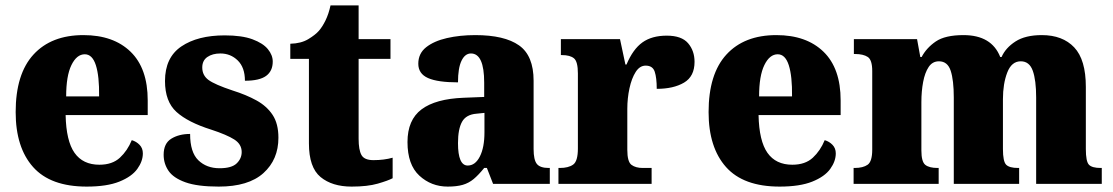

<svg xmlns="http://www.w3.org/2000/svg" viewBox="-20 -681 4122 711"><path d="M301 10Q167 10 102.5 -62.5Q38 -135 38 -266Q38 -407 104 -479Q170 -551 289 -551Q400 -551 463.5 -489.5Q527 -428 527 -309V-255H223Q225 -159 256 -115Q287 -71 348 -71Q396 -71 424 -97Q452 -123 468 -162Q485 -157 497 -144.5Q509 -132 509 -113Q509 -84 488.5 -55.5Q468 -27 422 -8.5Q376 10 301 10ZM347 -324Q348 -399 335 -439.5Q322 -480 294 -480Q264 -480 244.5 -440Q225 -400 225 -324Z M790 10Q711 10 666.5 -6Q622 -22 604 -48.5Q586 -75 586 -108Q586 -150 614.5 -167.5Q643 -185 684 -185Q684 -117 714.5 -87.5Q745 -58 793 -58Q838 -58 856.5 -76Q875 -94 875 -118Q875 -147 847.5 -164.5Q820 -182 762 -201Q676 -228 633.5 -266.5Q591 -305 591 -381Q591 -468 651.5 -509Q712 -550 812 -550Q876 -550 915 -535.5Q954 -521 972 -499Q990 -477 990 -453Q990 -418 965.5 -400Q941 -382 887 -382Q887 -431 860.5 -457Q834 -483 796 -483Q767 -483 748 -470Q729 -457 729 -431Q729 -402 752 -385Q775 -368 841 -346Q892 -330 930 -309Q968 -288 989.5 -255.5Q1011 -223 1011 -171Q1011 -90 955.5 -40Q900 10 790 10Z M1282 10Q1210 10 1167 -25.5Q1124 -61 1124 -150V-463H1055V-519Q1095 -520 1121.5 -536Q1148 -552 1161 -567Q1174 -582 1185.5 -605.5Q1197 -629 1204 -661H1308V-536H1426V-463H1308V-167Q1308 -126 1318.5 -107Q1329 -88 1363 -88Q1402 -88 1434 -97V-21Q1417 -12 1379 -1Q1341 10 1282 10Z M1638 10Q1577 10 1533 -30.5Q1489 -71 1489 -155Q1489 -237 1541 -276Q1593 -315 1697 -319L1773 -322V-375Q1773 -483 1724 -483Q1702 -483 1689 -456Q1676 -429 1676 -376Q1601 -376 1565 -392Q1529 -408 1529 -445Q1529 -483 1558 -506Q1587 -529 1635 -540Q1683 -551 1740 -551Q1848 -551 1902 -513Q1956 -475 1956 -382V-129Q1956 -89 1968 -74Q1980 -59 2012 -59H2016V0H1806L1783 -59H1773Q1752 -33 1734 -18Q1716 -3 1693.5 3.5Q1671 10 1638 10ZM1712 -68Q1740 -68 1757 -101.5Q1774 -135 1774 -191V-263L1745 -260Q1706 -257 1691 -230Q1676 -203 1676 -151Q1676 -68 1712 -68Z M2048 0V-59H2053Q2085 -59 2102.5 -71.5Q2120 -84 2120 -131V-409Q2120 -453 2105.5 -465Q2091 -477 2061 -477H2057V-536H2276L2296 -442H2300Q2324 -499 2359 -524Q2394 -549 2449 -549Q2504 -549 2528 -521Q2552 -493 2552 -452Q2552 -398 2513 -375Q2474 -352 2412 -352Q2412 -393 2404.5 -415.5Q2397 -438 2371 -438Q2349 -438 2334 -414.5Q2319 -391 2311 -354Q2303 -317 2303 -278V-126Q2303 -82 2318.5 -70.5Q2334 -59 2360 -59H2393V0Z M2867 10Q2733 10 2668.5 -62.5Q2604 -135 2604 -266Q2604 -407 2670 -479Q2736 -551 2855 -551Q2966 -551 3029.5 -489.5Q3093 -428 3093 -309V-255H2789Q2791 -159 2822 -115Q2853 -71 2914 -71Q2962 -71 2990 -97Q3018 -123 3034 -162Q3051 -157 3063 -144.5Q3075 -132 3075 -113Q3075 -84 3054.5 -55.5Q3034 -27 2988 -8.5Q2942 10 2867 10ZM2913 -324Q2914 -399 2901 -439.5Q2888 -480 2860 -480Q2830 -480 2810.5 -440Q2791 -400 2791 -324Z M3141 0V-59H3145Q3176 -59 3193 -71Q3210 -83 3210 -127V-418Q3210 -459 3193.5 -470Q3177 -481 3146 -481H3142V-536H3376L3388 -470H3393Q3411 -504 3445.5 -527.5Q3480 -551 3548 -551Q3652 -551 3684 -470H3689Q3704 -504 3740.5 -527.5Q3777 -551 3838 -551Q3915 -551 3958 -505.5Q4001 -460 4001 -359V-129Q4001 -83 4012.5 -71Q4024 -59 4056 -59H4060V0H3817V-320Q3817 -384 3804.5 -419Q3792 -454 3760 -454Q3726 -454 3710 -412.5Q3694 -371 3694 -314V-129Q3694 -83 3706 -71Q3718 -59 3750 -59H3754V0H3512V-320Q3512 -384 3500.5 -419Q3489 -454 3457 -454Q3433 -454 3419 -433Q3405 -412 3398.5 -377.5Q3392 -343 3392 -303V-124Q3392 -82 3406.5 -70.5Q3421 -59 3452 -59H3456V0Z"/></svg>

Font: Noto Serif Lao SemiCondensed Black
Style: Regular
Weight: 900
Width: 4
Designer: Monotype Design Team
Foundry: Monotype Imaging Inc.
Version: Version 2.003; ttfautohint (v1.8.4.7-5d5b)